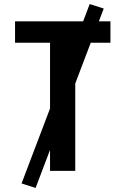

<svg xmlns="http://www.w3.org/2000/svg" viewBox="-20 -840 616 944"><path d="M226 0H350V-630H523V-735H54V-630H226ZM155 84 490 -798 421 -820 86 62Z"/></svg>

Font: Iosevka Sparkle
Style: Bold
Weight: 700
Designer: Belleve Invis
Foundry: Belleve Invis
Version: Version 4.5.0; ttfautohint (v1.8.3)